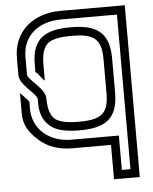

<svg xmlns="http://www.w3.org/2000/svg" viewBox="-57 -714 739 928"><g transform="rotate(-5 312.5 -250.5)"><path d="M41.7 -458.3V-375C41.7 -324.8 125 -278 125 -250V-229.2C125 -178.1 142.7 -139.6 178.1 -113.5C205.2 -93.8 250 -83.3 312.5 -83.3C430.1 -83.3 500 -116.7 500 -250V-416.7C500 -550 430.1 -583.3 312.5 -583.3C197.6 -583.3 125 -550.8 125 -420.8V-382.3C125 -381.2 125 -381.2 126 -381.2C134.2 -381.2 153.3 -345.5 166.7 -337.5V-416.7C166.7 -467.7 178.1 -502.1 202.1 -519.8C222.9 -534.4 260.4 -541.7 313.5 -541.7C418.1 -541.7 458.3 -518.1 458.3 -416.7V-250C458.3 -150 419.9 -125 313.5 -125C260.4 -125 222.9 -132.3 202.1 -146.9C178.1 -164.6 166.7 -199 166.7 -250C166.7 -301.6 83.3 -347.2 83.3 -375V-458.3C83.3 -561.5 159.5 -625 270.8 -625H541.7V125H500V-41.7H270.8C162.9 -41.7 83.3 -108.3 83.3 -208.3V-242.7C80.2 -247.9 71.9 -256.2 60.4 -268.8L41.7 -287.5V-187.5C41.7 -133.3 66 -94.3 114.6 -52.1C155.2 -17.7 207.3 0 270.8 0H458.3V166.7H583.3V-666.7H270.8C134.8 -666.7 41.7 -583.3 41.7 -458.3Z"/></g></svg>

Font: Sportrop
Style: Regular
Weight: 500
Version: Version 0.9